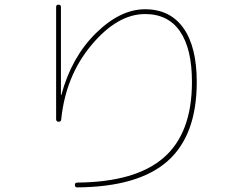

<svg xmlns="http://www.w3.org/2000/svg" viewBox="-20 -770 1040 820"><path d="M230.5 -250Q220.7 -250 219.7 -259.8V-740.2Q219.7 -750 230 -750Q240.2 -750 240.2 -740.2V-365.2Q240.2 -364.3 241.2 -364.3Q242.2 -364.3 242.2 -365.2Q285.2 -525.4 389.2 -627.9Q493.2 -730.5 599.6 -730.5Q706.1 -730.5 763.2 -650.4Q820.3 -570.3 820.3 -419.9Q820.3 -192.4 695.8 -82Q571.3 28.3 309.6 30.3Q299.8 30.3 299.8 20Q299.8 9.8 309.6 9.8Q559.6 7.8 679.7 -97.2Q799.8 -202.1 799.8 -419.9Q799.8 -561.5 749 -635.7Q698.2 -710 599.6 -710Q481.4 -710 370.6 -577.6Q259.8 -445.3 241.2 -257.8Q239.3 -250 230.5 -250Z"/></svg>

Font: Rounded-X Mgen+ 1m thin
Style: Regular
Weight: 100
Designer: [Source Han Sans]
Ryoko NISHIZUKA  (kana & ideographs); Paul D. Hunt (Latin, Greek & Cyrillic); Wenlong ZHANG  (bopomofo
Version: Version 1.059.20150602